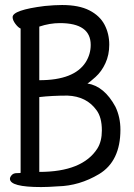

<svg xmlns="http://www.w3.org/2000/svg" viewBox="-20 -737 540 773"><path d="M146 16.1Q20 16.1 20 -17.1Q20 -23.9 27.1 -32Q34.2 -40 47.6 -40Q61 -40 63 -41V-622.1Q53.2 -626 42 -640.9Q30.8 -655.8 30.8 -668Q30.8 -696.8 160.2 -712.9Q200.2 -716.8 230 -716.8Q297.9 -716.8 339.8 -695.3Q381.8 -673.8 400.9 -637.5Q419.9 -601.1 419.9 -557.1Q419.9 -516.1 404.5 -482.7Q389.2 -449.2 364.5 -427Q339.8 -404.8 332 -400.9Q399.9 -390.1 444.8 -307.1Q464.8 -265.1 464.8 -214.8Q464.8 -87.9 378.9 -36.1Q299.8 11.2 212.9 13.2Q172.9 16.1 146 16.1ZM138.2 -44.9Q312 -44.9 372.1 -139.2Q390.1 -168 390.1 -211.9Q390.1 -265.1 368.2 -293.9Q328.1 -349.1 252 -352.1Q189 -352.1 138.2 -346.2ZM138.2 -414.1H139.2Q278.8 -414.1 325.2 -486.8Q345.2 -519 345.2 -556.2Q345.2 -644 221.2 -644Q180.2 -644 138.2 -629.9Z"/></svg>

Font: LXGW WenKai Mono GB Screen
Style: Regular
Weight: 400
Monospace: yes
Designer: LXGW / Fontworks Inc.
Foundry: LXGW / Fontworks Inc.
Version: Version 1.510;January 18,2025